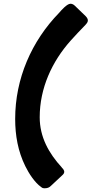

<svg xmlns="http://www.w3.org/2000/svg" viewBox="-20 -879 489 1025"><path d="M115 8C134 47 166 96 199 119C207 126 211 126 220 126C233 126 243 122 251 114L312 57C319 51 323 45 323 38C323 34 322 31 318 25V24C317 24 317 23 317 23L311 17C311 17 311 17 310 16V15C240 -61 192 -148 192 -253C192 -408 257 -550 358 -663C383 -691 409 -718 436 -746C444 -755 449 -761 449 -770C449 -777 445 -785 437 -793L380 -848C373 -855 365 -859 356 -859C338 -859 307 -824 296 -811C148 -659 61 -459 61 -244C61 -156 76 -71 115 8Z"/></svg>

Font: Bangerz
Style: Regular
Weight: 400
Designer: vernon adams
Foundry: Vernon Adams
Version: Version 2.10;December 28, 2023;FontCreator 13.0.0.2683 64-bi